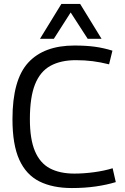

<svg xmlns="http://www.w3.org/2000/svg" viewBox="-20 -940 634 970"><path d="M43 -338Q43 -537 122.5 -623.5Q202 -710 356 -710Q414 -710 458.5 -704Q503 -698 548 -684L531 -615Q487 -626 447.5 -631Q408 -636 363 -636Q287 -636 235 -607.5Q183 -579 157 -514Q131 -449 131 -338Q131 -237 156.5 -176.5Q182 -116 232 -89.5Q282 -63 356 -63Q403 -63 455 -70Q507 -77 549 -90L565 -20Q519 -6 463.5 2Q408 10 343 10Q246 10 179 -23.5Q112 -57 77.5 -133Q43 -209 43 -338ZM182 -744 290 -920H385L493 -744H423L337 -877L252 -744Z"/></svg>

Font: Georama
Style: Regular
Weight: 400
Designer: Jean-Baptiste Levee
Foundry: Production Type
Version: Version 1.000